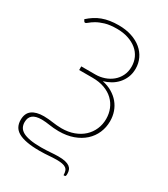

<svg xmlns="http://www.w3.org/2000/svg" viewBox="-221 -811 982 1121"><g transform="rotate(30 270.0 -250.0)"><path d="M397 210Q397 194 393.2 182.8Q389.5 171.5 380.2 164.8Q371 158 355.2 155Q339.5 152 316 152Q302.5 152 290.2 152.8Q278 153.5 265.2 154.5Q252.5 155.5 237.8 156.2Q223 157 204 157Q153 157 117.5 150.2Q82 143.5 60 130.8Q38 118 28.2 99Q18.5 80 18.5 55Q18.5 11 46.2 -10Q74 -31 126.5 -31Q142.5 -31 157.2 -29.5Q172 -28 187 -26Q202 -24 217.2 -22.5Q232.5 -21 249 -21Q295 -21 332 -34.8Q369 -48.5 394.8 -72.5Q420.5 -96.5 434.5 -128.8Q448.5 -161 448.5 -198.5Q448.5 -234 436 -264.8Q423.5 -295.5 399.5 -318.5Q375.5 -341.5 340.2 -354.5Q305 -367.5 259.5 -367.5H169V-392H264.5Q295 -392 323.8 -401.8Q352.5 -411.5 375 -430Q397.5 -448.5 411 -475.5Q424.5 -502.5 424.5 -537Q424.5 -569.5 411.8 -597Q399 -624.5 375 -644.2Q351 -664 317 -675.2Q283 -686.5 241 -686.5Q193 -686.5 161 -676.8Q129 -667 108.8 -655Q88.5 -643 77.5 -633.2Q66.5 -623.5 60.5 -623.5Q55.5 -623.5 52.5 -629L46.5 -639.5Q66 -657 86.5 -670.2Q107 -683.5 130.5 -692.2Q154 -701 180.8 -705.2Q207.5 -709.5 239 -709.5Q288 -709.5 327.2 -696.5Q366.5 -683.5 394 -660.5Q421.5 -637.5 436.2 -606.2Q451 -575 451 -538.5Q451 -506 440.2 -480Q429.5 -454 411.5 -434Q393.5 -414 370 -400.5Q346.5 -387 321 -380Q357.5 -372.5 386.2 -355.5Q415 -338.5 434.8 -314.8Q454.5 -291 464.8 -261.5Q475 -232 475 -198.5Q475 -156.5 459.2 -120Q443.5 -83.5 413.5 -56.2Q383.5 -29 340.5 -13.5Q297.5 2 243 2Q225 2 209.5 0.5Q194 -1 180 -3Q166 -5 152.5 -6.5Q139 -8 125 -8Q84 -8 64.5 7.8Q45 23.5 45 55Q45 74 52.8 88.8Q60.5 103.5 78.5 113.8Q96.5 124 126.8 129.5Q157 135 202 135Q220.5 135 235.5 134.2Q250.5 133.5 264 132.5Q277.5 131.5 290 130.8Q302.5 130 316 130Q344.5 130 363 134.2Q381.5 138.5 392.5 146.5Q403.5 154.5 408 166Q412.5 177.5 412.5 192Q412.5 202 410.8 206Q409 210 404 210H397Z"/></g></svg>

Font: Lato 2
Style: Regular
Weight: 200
Designer: Lukasz Dziedzic with Adam Twardoch and Botio Nikoltchev
Foundry: tyPoland Lukasz Dziedzic
Version: Version 2.015; 2015-08-06; http://www.latofonts.com/